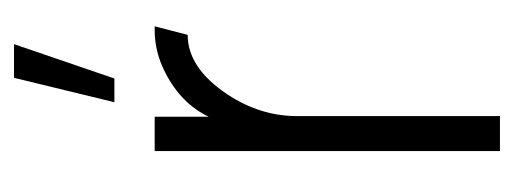

<svg xmlns="http://www.w3.org/2000/svg" viewBox="-258 -502 759 284"><g transform="rotate(-90 122.0 -359.5)"><path d="M113.3 -570.3 149.4 -718.8H199.2L148.4 -570.3ZM41 0V-510.7H91.8V-430.7Q111.3 -471.7 157.2 -495.1Q187.5 -510.7 219.7 -510.7H225.6L212.9 -461.9Q164.1 -461.9 125 -403.3Q92.8 -354.5 92.8 -300.8V0Z"/></g></svg>

Font: Post No Bills Colombo
Style: Regular
Weight: 400
Designer: Kosala Senevirathne, Siva Puranthara, Lasantha Premarathna, Tharique Azeez
Foundry: Mooniak
Version: Version 1.220 ; ttfautohint (v1.6)